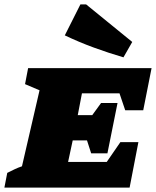

<svg xmlns="http://www.w3.org/2000/svg" viewBox="-52 -854 710 874"><path d="M-32 0 -19 -67Q-3 -75 13.5 -83Q30 -91 48 -97L128 -443L62 -471L76 -544H638L600 -352H518L492 -429H321L302 -330H368L408 -385H483L437 -156H363L344 -215H279L258 -117H434L496 -207H578L538 0ZM510 -593Q442 -613 375 -637.5Q308 -662 243 -693L314 -834H340L550 -663Z"/></svg>

Font: Piazzolla SC Black
Style: Italic
Weight: 900
Italic angle: -11.3°
Designer: Juan Pablo del Peral
Foundry: Huerta Tipografica
Version: Version 1.330